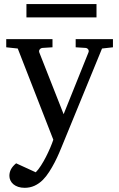

<svg xmlns="http://www.w3.org/2000/svg" viewBox="-20 -669 570 918"><path d="M467.8 -437 275.9 30.8Q271 43 262.2 63.5Q253.4 84 241.5 107.2Q229.5 130.4 215.1 152.8Q200.7 175.3 185.1 190.9Q167 209 145.3 219Q123.5 229 98.1 229Q80.6 229 66.9 224.4Q53.2 219.7 43.9 211.9Q34.7 204.1 29.8 193.6Q24.9 183.1 24.9 171.9Q24.9 154.8 32.5 140.4Q40 126 57.1 111.8L150.9 154.8Q163.1 142.6 175.8 122.8Q188.5 103 199.7 81.1Q210.9 59.1 220.2 37.4Q229.5 15.6 234.9 -1L64.9 -437L9.8 -442.9V-481.9H231V-442.9L183.1 -439.9Q174.8 -439 169.9 -432.6Q165 -426.3 168 -418L284.2 -123L402.8 -418Q406.2 -425.8 401.9 -432.4Q397.5 -439 389.2 -439.9L341.8 -442.9V-481.9H520V-442.9ZM106.4 -585.9V-649.4H441.4V-585.9Z"/></svg>

Font: Charis SIL Viet
Style: Regular
Weight: 400
Foundry: SIL International
Version: Version 5.000